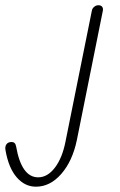

<svg xmlns="http://www.w3.org/2000/svg" viewBox="-190 -516 457 730"><path d="M-53.2 193.8Q-95.7 193.8 -126.5 158.2Q-157.2 122.6 -168.9 56.2Q-171.9 42 -165.8 33Q-159.7 23.9 -146 23.9Q-131.8 23.9 -128.9 40Q-108.4 158.2 -44.9 158.2Q-9.3 158.2 18.8 121.3Q46.9 84.5 59.1 22L159.2 -475.1Q160.6 -483.9 168 -490Q175.3 -496.1 184.1 -496.1Q193.8 -496.1 198.2 -490.5Q202.6 -484.9 201.2 -476.1L102.1 17.1Q85.4 96.7 43 145.3Q0.5 193.8 -53.2 193.8Z"/></svg>

Font: Comic Neue Light
Style: Italic
Weight: 300
Italic angle: -12°
Designer: Craig Rozynski
Foundry: Craig Rozynski
Version: Version 2.003;hotconv 1.0.109;makeotfexe 2.5.65596